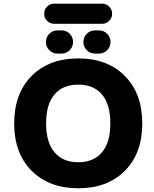

<svg xmlns="http://www.w3.org/2000/svg" viewBox="-20 -1099 842 1051"><path d="M278.3 -265.6Q324.2 -210.9 408.2 -210.9Q492.2 -210.9 538.1 -265.1Q584 -319.3 584 -423.8Q584 -528.3 538.1 -582Q492.2 -635.7 408.2 -635.7Q324.2 -635.7 278.3 -582Q232.4 -528.3 232.4 -423.8Q232.4 -319.3 278.3 -265.6ZM153.3 -683.6Q249 -779.3 408.7 -779.3Q568.4 -779.3 663.6 -683.1Q758.8 -586.9 758.8 -423.3Q758.8 -259.8 663.6 -164.1Q568.4 -68.4 408.7 -68.4Q249 -68.4 153.3 -164.1Q57.6 -259.8 57.6 -423.3Q57.6 -586.9 153.3 -683.6ZM277.3 -968.8Q253.9 -968.8 237.8 -984.9Q221.7 -1001 221.7 -1023.9Q221.7 -1046.9 237.8 -1063Q253.9 -1079.1 277.3 -1079.1H539.1Q561.5 -1079.1 577.6 -1063Q593.8 -1046.9 593.8 -1023.9Q593.8 -1001 577.6 -984.9Q561.5 -968.8 539.1 -968.8ZM293.9 -805.7Q268.6 -805.7 250 -824.2Q231.4 -842.8 231.4 -869.1Q231.4 -895.5 250 -914.1Q268.6 -932.6 293.9 -932.6H317.4Q343.8 -932.6 361.8 -914.1Q379.9 -895.5 379.9 -869.1Q379.9 -842.8 361.8 -824.2Q343.8 -805.7 317.4 -805.7ZM500 -805.7Q473.6 -805.7 455.1 -824.2Q436.5 -842.8 436.5 -869.1Q436.5 -895.5 455.1 -914.1Q473.6 -932.6 500 -932.6H521.5Q547.9 -932.6 566.4 -914.1Q585 -895.5 585 -869.1Q585 -842.8 566.4 -824.2Q547.9 -805.7 521.5 -805.7Z"/></svg>

Font: Gen Jyuu GothicX Heavy
Style: Bold
Weight: 900
Designer: [Source Han Sans]
Ryoko NISHIZUKA  (kana & ideographs); Paul D. Hunt (Latin, Greek & Cyrillic); Wenlong ZHANG  (bopomofo
Version: Version 1.002.20150607